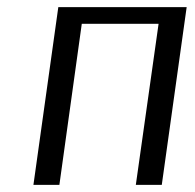

<svg xmlns="http://www.w3.org/2000/svg" viewBox="-20 -520 549 540"><path d="M435 0H362L426 -453H210L147 0H74L144 -500H505Z"/></svg>

Font: Arsenal
Style: Italic
Weight: 400
Italic angle: -9.10001°
Designer: Andrij Shevchenko
Foundry: Stairsfor
Version: Version 2.001;PS 002.001;hotconv 1.0.88;makeotf.lib2.5.64775